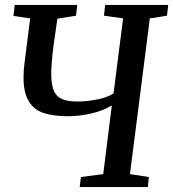

<svg xmlns="http://www.w3.org/2000/svg" viewBox="-20 -763 706 783"><path d="M259 -289Q199 -289 159.5 -301.5Q120 -314 98 -349Q76 -384 76 -447Q76 -477 80 -506L103 -688L35 -698L40 -743H295L290 -699L214 -687L197 -568Q189 -499 189 -461Q189 -398 212 -373.5Q235 -349 296 -349Q335 -349 377 -357.5Q419 -366 443 -382L482 -688L404 -699L409 -743H666L661 -699L591 -688L510 -53L587 -41L583 0H305L310 -41L401 -53L436 -333Q400 -311 351.5 -300Q303 -289 259 -289Z"/></svg>

Font: Koeln Type Serif
Style: Italic
Weight: 400
Italic angle: -8°
Designer: Eben Sorkin
Foundry: Eben Sorkin
Version: Version 2.002